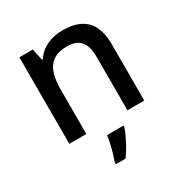

<svg xmlns="http://www.w3.org/2000/svg" viewBox="-178 -682 985 1036"><g transform="rotate(-30 315.0 -164.0)"><path d="M356 -549C288 -549 223 -523 188 -467H182L167 -539H83V0H189V-272C189 -394 224 -462 334 -462C410 -462 445 -420 445 -336V0H550V-351C550 -490 481 -549 356 -549ZM385 70V61H283C278 104 259 174 245 209V221H305C340 175 373 109 385 70Z"/></g></svg>

Font: Noto Sans Gujarati Medium
Style: Regular
Weight: 500
Designer: Jelle Bosma - Monotype Design Team, Universal Thirst
Foundry: Monotype Imaging Inc.
Version: Version 2.106